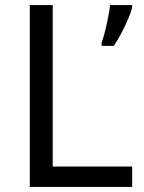

<svg xmlns="http://www.w3.org/2000/svg" viewBox="-20 -734 564 754"><path d="M97 0V-714H187V-80H499V0ZM499 -705Q495 -687 483.5 -660Q472 -633 457 -604.5Q442 -576 427 -554H379V-566Q386 -585 392.5 -611.5Q399 -638 404.5 -665.5Q410 -693 412 -714H499Z"/></svg>

Font: Noto Sans Tagbanwa
Style: Regular
Weight: 400
Designer: Monotype Design Team
Foundry: Monotype Imaging Inc.
Version: Version 2.001; ttfautohint (v1.8.4.7-5d5b)